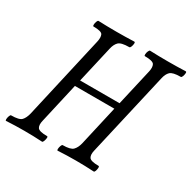

<svg xmlns="http://www.w3.org/2000/svg" viewBox="-151 -818 970 970"><g transform="rotate(30 333.5 -332.5)"><path d="M3 3Q-1 3 -0.5 -6Q0 -15 3.5 -24.5Q7 -34 11 -34Q58 -34 71.5 -48.5Q85 -63 92 -91L202 -575Q208 -602 201 -616.5Q194 -631 147 -631Q143 -631 143.5 -640.5Q144 -650 147.5 -659Q151 -668 155 -668Q181 -667 207.5 -666.5Q234 -666 259 -666Q285 -666 311.5 -666.5Q338 -667 364 -668Q369 -668 368.5 -659Q368 -650 364.5 -640.5Q361 -631 356 -631Q309 -631 294.5 -616.5Q280 -602 274 -575L225 -361H455L504 -575Q510 -602 502 -616.5Q494 -631 447 -631Q443 -631 443.5 -640.5Q444 -650 448 -659Q452 -668 456 -668Q482 -667 508 -666.5Q534 -666 560 -666Q586 -666 612.5 -666.5Q639 -667 664 -668Q669 -668 668.5 -659Q668 -650 664.5 -640.5Q661 -631 656 -631Q610 -631 595.5 -617Q581 -603 575 -575L464 -91Q457 -63 466 -48.5Q475 -34 521 -34Q526 -34 525.5 -24.5Q525 -15 522 -6Q519 3 514 3Q462 0 409 0Q357 0 304 3Q300 3 300.5 -6Q301 -15 304.5 -24.5Q308 -34 312 -34Q357 -34 371.5 -48.5Q386 -63 393 -91L446 -324H216L163 -91Q156 -63 165 -48.5Q174 -34 221 -34Q226 -34 225 -24.5Q224 -15 220.5 -6Q217 3 213 3Q161 0 108 0Q56 0 3 3Z"/></g></svg>

Font: Junicode Two Beta Condensed
Style: Italic
Weight: 400
Width: 3
Italic angle: -9°
Version: Version 1.053; ttfautohint (v1.8.4)